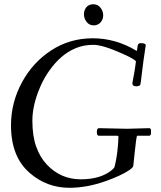

<svg xmlns="http://www.w3.org/2000/svg" viewBox="-20 -859 761 908"><path d="M422.9 -739Q402.6 -739 389.8 -755.2Q377 -771.5 377 -791.3Q377 -811 388.7 -825Q400.4 -838.9 421.4 -838.9Q442.4 -838.9 455.2 -822.6Q468 -806.4 468 -786.9Q468 -767.3 455.6 -753.2Q443.1 -739 422.9 -739ZM606 -466.1Q619.6 -535.2 623 -569.1Q614.3 -580.3 564 -603Q467 -647 421.5 -647Q376 -647 338.4 -631.3Q300.8 -615.7 270.3 -589Q239.7 -562.3 213.9 -525.9Q188 -489.5 170.4 -448.7Q133.1 -362.5 133.1 -288.9Q133.1 -215.3 151.4 -164.8Q169.7 -114.3 201.2 -81.1Q266.8 -11 362.1 -11Q455.3 -11 508.5 -54.4Q520.5 -64.2 522 -71Q536.9 -128.9 540 -206.1V-212.4Q540 -217 533.9 -217H447Q438 -217 438 -235Q438 -252.9 448 -252.9L580.1 -250L685.1 -252.9Q694.1 -252.9 694.1 -241.5V-231Q694.1 -217 685.1 -217H627.9Q624 -204.6 617.6 -143.3Q611.1 -82 610.4 -74.7Q609.6 -67.4 592 -54.9Q574.5 -42.5 543.6 -28.2Q512.7 -13.9 475.6 -1Q389.4 29.1 308.1 29.1Q201.9 29.1 121.1 -40.5Q32 -117.2 32 -266.1Q32 -375.2 85 -471.7Q135.7 -564.2 221.9 -620.6Q309.8 -678 418.8 -678Q527.8 -678 627 -617.9Q628.4 -622.3 629.4 -630.2Q630.4 -638.2 631.1 -642.8Q633.1 -655 645 -655Q671.1 -655 668.9 -643.1Q656.7 -562.7 651 -512.8Q645.3 -462.9 644 -459.7Q641.1 -450.9 623.5 -450.9Q606 -450.9 606 -466.1Z"/></svg>

Font: Fanwood Text
Style: Italic
Weight: 400
Italic angle: -9°
Version: Version 1.101